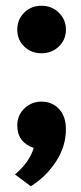

<svg xmlns="http://www.w3.org/2000/svg" viewBox="-20 -506 281 667"><path d="M184.5 -344.5Q160 -321 124 -321Q88 -321 64 -344.5Q40 -368 40 -403Q40 -438 64 -462Q88 -486 124 -486Q160 -486 184.5 -462Q209 -438 209 -403Q209 -368 184.5 -344.5ZM32 100Q83 57 97 8Q40 -12 40 -70Q40 -106 65 -129.5Q90 -153 124 -153Q161 -153 185 -127.5Q209 -102 209 -57Q209 3 174 56Q139 109 87 141Z"/></svg>

Font: OVRPSS Recut ExtraBold
Style: Regular
Weight: 800
Designer: Giant Group
Foundry: Giant Group
Version: Version 1.001;hotconv 1.0.109;makeotfexe 2.5.65596